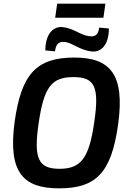

<svg xmlns="http://www.w3.org/2000/svg" viewBox="-20 -1018 712 1051"><path d="M557 -998H293L282 -921H546ZM320 -870C271 -873 229 -833 228 -742L281 -737C286 -774 299 -793 336 -788C379 -783 417 -742 486 -736C537 -733 576 -776 576 -862L523 -867C518 -832 505 -814 467 -820C417 -827 383 -864 320 -870ZM387 -703C178 -703 96 -611 60 -350C23 -75 106 13 303 13C504 13 590 -69 627 -340C664 -611 583 -703 387 -703ZM382 -596C497 -596 525 -546 496 -350C468 -152 423 -94 306 -94C189 -94 164 -151 191 -340C220 -541 261 -596 382 -596Z"/></svg>

Font: Exo 2 Semi Bold
Style: Italic
Weight: 600
Italic angle: -8°
Designer: Natanael Gama
Version: Version 1.001;PS 001.001;hotconv 1.0.88;makeotf.lib2.5.64775